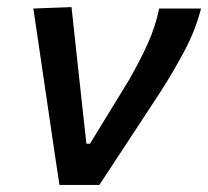

<svg xmlns="http://www.w3.org/2000/svg" viewBox="-20 -521 586 541"><path d="M147.5 0Q140.5 -46 133.2 -94.8Q126 -143.5 119.5 -188L106.5 -276.5Q98.5 -331.5 90.2 -387Q82 -442.5 74 -497L181.5 -501Q188.5 -436.5 197.2 -356Q206 -275.5 214 -201.5L223.5 -116H233.5L344 -296.5Q375 -351 396.5 -398.5Q418 -446 428.5 -497H546.5Q531 -436.5 500 -378Q469 -319.5 433 -263.5Q389.5 -197 346 -130.8Q302.5 -64.5 260 0Z"/></svg>

Font: Commissioner Medium
Style: Italic
Weight: 500
Italic angle: -12°
Designer: Kostas Bartsokas
Foundry: Kostas Bartsokas
Version: Version 1.000; ttfautohint (v1.8.3)